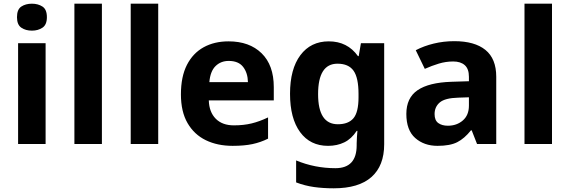

<svg xmlns="http://www.w3.org/2000/svg" viewBox="-20 -780 3088 1040"><path d="M153 -760Q186 -760 210 -744.5Q234 -729 234 -687Q234 -646 210 -630Q186 -614 153 -614Q119 -614 95.5 -630Q72 -646 72 -687Q72 -729 95.5 -744.5Q119 -760 153 -760ZM227 -546V0H78V-546Z M532 0H383V-760H532Z M837 0H688V-760H837Z M1218 -556Q1331 -556 1397 -491.5Q1463 -427 1463 -308V-236H1111Q1113 -173 1148.5 -137Q1184 -101 1247 -101Q1300 -101 1343 -111.5Q1386 -122 1432 -144V-29Q1392 -9 1347.5 0.5Q1303 10 1240 10Q1158 10 1095 -20.5Q1032 -51 996 -113Q960 -175 960 -269Q960 -365 992.5 -428.5Q1025 -492 1083 -524Q1141 -556 1218 -556ZM1219 -450Q1176 -450 1147.5 -422Q1119 -394 1114 -335H1323Q1322 -385 1297 -417.5Q1272 -450 1219 -450Z M1761 -556Q1862 -556 1919 -476H1923L1935 -546H2061V1Q2061 118 1992 179Q1923 240 1788 240Q1730 240 1680.5 233Q1631 226 1584 208V89Q1685 131 1797 131Q1912 131 1912 7V-4Q1912 -21 1913.5 -39Q1915 -57 1916 -71H1912Q1884 -28 1845 -9Q1806 10 1757 10Q1660 10 1605.5 -64.5Q1551 -139 1551 -272Q1551 -406 1607 -481Q1663 -556 1761 -556ZM1808 -435Q1703 -435 1703 -270Q1703 -107 1810 -107Q1867 -107 1894.5 -139.5Q1922 -172 1922 -253V-271Q1922 -359 1895 -397Q1868 -435 1808 -435Z M2441 -557Q2551 -557 2609.5 -509.5Q2668 -462 2668 -364V0H2564L2535 -74H2531Q2496 -30 2457 -10Q2418 10 2350 10Q2277 10 2229 -32.5Q2181 -75 2181 -163Q2181 -250 2242 -291.5Q2303 -333 2425 -337L2520 -340V-364Q2520 -407 2497.5 -427Q2475 -447 2435 -447Q2395 -447 2357 -435.5Q2319 -424 2281 -407L2232 -508Q2276 -531 2329.5 -544Q2383 -557 2441 -557ZM2462 -251Q2390 -249 2362 -225Q2334 -201 2334 -162Q2334 -128 2354 -113.5Q2374 -99 2406 -99Q2454 -99 2487 -127.5Q2520 -156 2520 -208V-253Z M2970 0H2821V-760H2970Z"/></svg>

Font: Noto Sans Thaana
Style: Bold
Weight: 700
Designer: David Williams
Foundry: Google Inc.
Version: Version 3.001; ttfautohint (v1.8.4.7-5d5b)